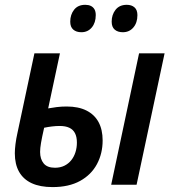

<svg xmlns="http://www.w3.org/2000/svg" viewBox="-20 -760 709 790"><path d="M196.3 9.8Q145 9.8 110.6 -6.1Q76.2 -22 58.6 -53Q41 -84 41 -129.4Q41 -145.5 43.7 -167.2Q46.4 -189 51.8 -212.9L121.6 -540.5H226.6L178.2 -314Q193.4 -316.9 212.9 -319.3Q232.4 -321.8 254.4 -321.8Q302.7 -321.8 335.7 -305.2Q368.7 -288.6 385.5 -257.6Q402.3 -226.6 402.3 -182.1Q402.3 -128.4 378.9 -84.7Q355.5 -41 309.6 -15.6Q263.7 9.8 196.3 9.8ZM206.1 -69.8Q228 -69.8 244.9 -78.1Q261.7 -86.4 273.2 -100.8Q284.7 -115.2 290.5 -133.8Q296.4 -152.3 296.4 -173.3Q296.4 -196.8 288.6 -211.9Q280.8 -227.1 265.1 -234.4Q249.5 -241.7 225.6 -241.7Q210 -241.7 193.8 -239.7Q177.7 -237.8 161.6 -234.4Q152.3 -193.4 148.7 -171.6Q145 -149.9 145 -134.8Q145 -105.5 159.7 -87.6Q174.3 -69.8 206.1 -69.8ZM437.5 0 552.2 -540.5H657.2L542 0ZM485.4 -627.4Q464.4 -627.4 451.9 -638.2Q439.5 -648.9 439.5 -670.9Q439.5 -699.7 455.6 -720Q471.7 -740.2 501.5 -740.2Q521.5 -740.2 533.4 -729.7Q545.4 -719.2 545.4 -697.8Q545.4 -666.5 528.8 -647Q512.2 -627.4 485.4 -627.4ZM314.9 -627.4Q293.9 -627.4 281.5 -638.2Q269 -648.9 269 -670.9Q269 -699.7 284.9 -720Q300.8 -740.2 330.6 -740.2Q344.2 -740.2 353.8 -735.6Q363.3 -731 368.7 -721.7Q374 -712.4 374 -697.8Q374 -666.5 357.7 -647Q341.3 -627.4 314.9 -627.4Z"/></svg>

Font: Open Sans SemiCondensed SemiBold
Style: Italic
Weight: 600
Width: 4
Italic angle: -12°
Designer: Monotype Design Team
Foundry: Monotype Imaging Inc.
Version: Version 3.000